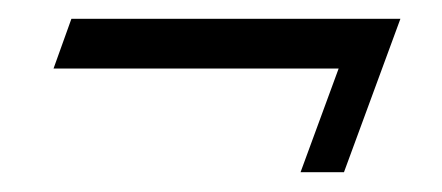

<svg xmlns="http://www.w3.org/2000/svg" viewBox="-20 -324 458 199"><path d="M291.5 -145.5 331 -253H35.5L54 -304.5H395L336.5 -145.5Z"/></svg>

Font: Libre Caslon Condensed
Style: Italic
Weight: 400
Italic angle: -22.583°
Designer: Pablo Impallari, Rodrigo Fuenzalida, Katja Schimmel, Ertekin Erdin
Foundry: Pablo Impallari, Rodrigo Fuenzalida
Version: Version 2.000;gftools[0.9.33]